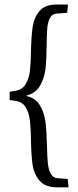

<svg xmlns="http://www.w3.org/2000/svg" viewBox="-20 -633 339 838"><path d="M115.2 -21Q114.3 -76.2 110.4 -108.6Q106.4 -141.1 92 -165Q77.6 -189 46.9 -192.9L22 -196.3V-232.4L45.4 -236.3Q76.7 -240.7 91.6 -264.9Q106.4 -289.1 110.4 -322Q114.3 -355 115.2 -410.6Q116.7 -477.1 122.8 -517.1Q128.9 -557.1 152.8 -585.2Q176.8 -613.3 227.1 -613.3H276.9L272.9 -577.1L227.1 -573.7Q207 -572.3 197.8 -554.2Q188.5 -536.1 186.3 -509.5Q184.1 -482.9 183.6 -435.5Q183.1 -372.6 178.5 -332.3Q173.8 -292 154.8 -259Q135.7 -226.1 96.2 -216.3V-213.9Q135.3 -205.1 154.3 -173.1Q173.3 -141.1 178.5 -100.6Q183.6 -60.1 185.1 2.4Q186 50.8 188.7 78.6Q191.4 106.4 201.7 125.2Q211.9 144 232.9 145L275.4 147.9L279.3 184.6H229Q177.7 184.6 153.1 156Q128.4 127.4 122.3 86.7Q116.2 45.9 115.2 -21Z"/></svg>

Font: Neuton Light
Style: Regular
Weight: 300
Designer: Brian M Zick
Foundry: Brian M Zick
Version: Version 1.560